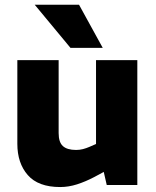

<svg xmlns="http://www.w3.org/2000/svg" viewBox="-20 -765 646 794"><path d="M229 8.5Q138.1 8.5 94.9 -41Q51.7 -90.4 51.7 -170.4V-516.4H222.5V-214.7Q222.5 -177 240 -161Q257.6 -144.9 294.7 -144.9Q309.8 -144.9 323.1 -148.4Q336.4 -151.9 349.5 -157.5L377.1 -169.6V-516.4H547.9V0H421.4L400.5 -91.4L432.9 -66.9L371 -33.5Q334 -14 298.7 -2.7Q263.5 8.5 229 8.5ZM271.5 -567 123.5 -745.5H306.8L404.9 -567Z"/></svg>

Font: REM Medium
Style: Regular
Weight: 500
Designer: Octavio Pardo
Foundry: Ashler Design
Version: Version 1.005;gftools[0.9.28]